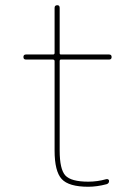

<svg xmlns="http://www.w3.org/2000/svg" viewBox="-20 -710 540 740"><path d="M80.1 -480.5Q70.3 -480.5 70.3 -490.2Q70.3 -500 80.1 -500H184.6Q189.5 -500 190.4 -504.9V-679.7Q190.4 -689.5 200.2 -689.9Q210 -690.4 210 -679.7V-504.9Q210 -500 214.8 -500H400.4Q410.2 -500 410.2 -490.2Q410.2 -480.5 400.4 -480.5H214.8Q210 -480.5 210 -474.6V-129.9Q210 -57.6 231.9 -33.7Q253.9 -9.8 320.3 -9.8Q355.5 -9.8 389.6 -19.5Q393.6 -20.5 397 -18.6Q400.4 -16.6 400.4 -12.7Q400.4 -2.9 390.6 0Q353.5 9.8 320.3 9.8Q245.1 9.8 217.8 -20Q190.4 -49.8 190.4 -129.9V-474.6Q190.4 -479.5 184.6 -480.5Z"/></svg>

Font: Rounded-X Mgen+ 1m thin
Style: Regular
Weight: 100
Designer: [Source Han Sans]
Ryoko NISHIZUKA  (kana & ideographs); Paul D. Hunt (Latin, Greek & Cyrillic); Wenlong ZHANG  (bopomofo
Version: Version 1.059.20150602